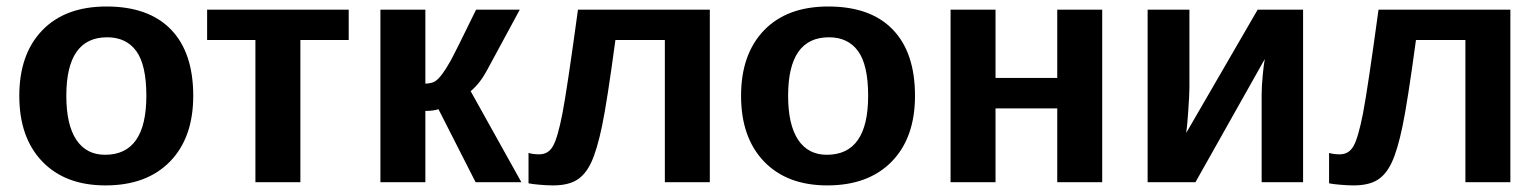

<svg xmlns="http://www.w3.org/2000/svg" viewBox="-20 -558 4715 588"><path d="M571.8 -264.6Q571.8 -136.2 500.5 -63.2Q429.2 9.8 303.2 9.8Q179.7 9.8 109.4 -63.5Q39.1 -136.7 39.1 -264.6Q39.1 -392.1 109.4 -465.1Q179.7 -538.1 306.2 -538.1Q435.5 -538.1 503.7 -467.5Q571.8 -397 571.8 -264.6ZM428.2 -264.6Q428.2 -358.9 397.5 -401.4Q366.7 -443.8 308.1 -443.8Q183.1 -443.8 183.1 -264.6Q183.1 -176.3 213.6 -130.1Q244.1 -84 301.8 -84Q428.2 -84 428.2 -264.6Z M614.3 -528.3H1047.9V-435.5H899.9V0H762.2V-435.5H614.3Z M1145 -528.3H1282.7V-301.8Q1303.2 -302.7 1313 -309.3Q1322.8 -315.9 1334 -330.8Q1345.2 -345.7 1359.1 -370.4Q1373 -395 1438 -528.3H1571.8L1471.2 -342.3Q1449.7 -302.2 1421.4 -278.8L1576.7 0H1436.5L1322.8 -223.6Q1307.6 -218.3 1282.7 -218.3V0H1145Z M2016.1 0V-435.5H1864.7Q1838.9 -244.1 1823.5 -170.9Q1808.1 -97.7 1790.5 -60.3Q1772.9 -22.9 1746.1 -6.6Q1719.2 9.8 1673.8 9.8Q1656.2 9.8 1633.1 7.8Q1609.9 5.9 1598.6 3.4V-89.8Q1610.8 -85.4 1631.8 -85.4Q1659.2 -85.4 1673.6 -110.8Q1688 -136.2 1702.4 -210.4Q1716.8 -284.7 1750 -528.3H2153.8V0Z M2782.2 -264.6Q2782.2 -136.2 2710.9 -63.2Q2639.6 9.8 2513.7 9.8Q2390.1 9.8 2319.8 -63.5Q2249.5 -136.7 2249.5 -264.6Q2249.5 -392.1 2319.8 -465.1Q2390.1 -538.1 2516.6 -538.1Q2646 -538.1 2714.1 -467.5Q2782.2 -397 2782.2 -264.6ZM2638.7 -264.6Q2638.7 -358.9 2607.9 -401.4Q2577.1 -443.8 2518.6 -443.8Q2393.6 -443.8 2393.6 -264.6Q2393.6 -176.3 2424.1 -130.1Q2454.6 -84 2512.2 -84Q2638.7 -84 2638.7 -264.6Z M3028.8 -528.3V-319.3H3217.8V-528.3H3355.5V0H3217.8V-226.1H3028.8V0H2891.1V-528.3Z M3622.6 -528.3V-291Q3622.6 -268.6 3619.1 -219.2Q3615.7 -169.9 3612.8 -150.9L3831.5 -528.3H3970.7V0H3843.8V-268.6Q3843.8 -293 3847.2 -328.6Q3850.6 -364.3 3853.5 -377.4L3641.1 0H3494.6V-528.3Z M4467.8 0V-435.5H4316.4Q4290.5 -244.1 4275.1 -170.9Q4259.8 -97.7 4242.2 -60.3Q4224.6 -22.9 4197.8 -6.6Q4170.9 9.8 4125.5 9.8Q4107.9 9.8 4084.7 7.8Q4061.5 5.9 4050.3 3.4V-89.8Q4062.5 -85.4 4083.5 -85.4Q4110.8 -85.4 4125.2 -110.8Q4139.6 -136.2 4154.1 -210.4Q4168.5 -284.7 4201.7 -528.3H4605.5V0Z"/></svg>

Font: Liberation Sans
Style: Bold
Weight: 700
Designer: Steve Matteson
Foundry: Ascender Corporation
Version: Version 2.1.5